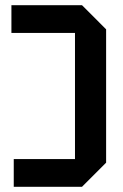

<svg xmlns="http://www.w3.org/2000/svg" viewBox="-20 -720 475 740"><path d="M389 -607V-93L296 0H33V-107H269V-593H24V-700H296Z"/></svg>

Font: Tektur SemiCondensed Medium
Style: Regular
Weight: 500
Width: 4
Designer: Adam Jagosz
Foundry: Adam Jagosz
Version: Version 1.005;gftools[0.9.30]